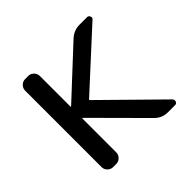

<svg xmlns="http://www.w3.org/2000/svg" viewBox="-135 -690 812 812"><g transform="rotate(-45 271.5 -284.0)"><path d="M163.1 -330.1Q163.1 -328.1 164.1 -327.6Q165 -327.1 166 -328.1L376 -523.4Q401.4 -546.9 435.5 -546.9H480.5Q489.3 -546.9 492.2 -538.1Q494.1 -535.2 494.1 -533.2Q494.1 -527.3 489.3 -523.4L241.2 -295.9Q238.3 -293 241.2 -290L490.2 -44.9Q494.1 -40 494.1 -35.2Q494.1 -32.2 493.2 -29.3Q489.3 -20.5 480.5 -20.5H437.5Q403.3 -20.5 378.9 -44.9L166 -258.8Q165 -259.8 164.1 -259.3Q163.1 -258.8 163.1 -257.8V-54.7Q163.1 -41 152.8 -30.8Q142.6 -20.5 128.9 -20.5H109.4Q95.7 -20.5 85.4 -30.8Q75.2 -41 75.2 -54.7V-511.7Q75.2 -526.4 85.4 -536.6Q95.7 -546.9 109.4 -546.9H128.9Q142.6 -546.9 152.8 -536.6Q163.1 -526.4 163.1 -511.7Z"/></g></svg>

Font: Gen Jyuu GothicL Regular
Style: Regular
Weight: 400
Designer: [Source Han Sans]
Ryoko NISHIZUKA  (kana & ideographs); Paul D. Hunt (Latin, Greek & Cyrillic); Wenlong ZHANG  (bopomofo
Version: Version 1.002.20150607